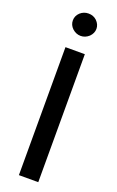

<svg xmlns="http://www.w3.org/2000/svg" viewBox="-178 -982 626 1025"><g transform="rotate(20 135.0 -469.0)"><path d="M80 0V-727H190V0ZM88 -830Q68 -849 68 -875Q68 -901 88 -920Q108 -938 135 -938Q163 -938 182 -920Q202 -900 202 -875Q202 -850 182 -830Q161 -811 135 -811Q109 -811 88 -830Z"/></g></svg>

Font: Sinter Medium
Style: Regular
Weight: 500
Foundry: Adobe & rsms
Version: Version 1.000